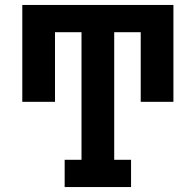

<svg xmlns="http://www.w3.org/2000/svg" viewBox="-20 -755 790 775"><path d="M241 0V-110H309V-625H202V-344H70V-735H680V-344H548V-625H441V-110H509V0Z"/></svg>

Font: Iosevka Etoile Extrabold
Style: Regular
Weight: 800
Designer: Belleve Invis
Foundry: Belleve Invis
Version: Version 22.1.2; ttfautohint (v1.8.4)